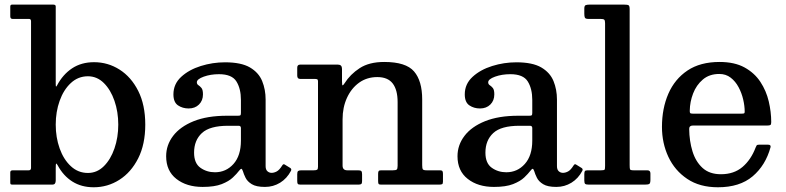

<svg xmlns="http://www.w3.org/2000/svg" viewBox="-20 -800 3406 832"><path d="M34.5 -718Q24.5 -718 24.5 -729V-771.5Q24.5 -780 32 -780H211Q221.5 -780 221.5 -772V-439Q221.5 -427 222.5 -425.2Q223.5 -423.5 227 -429.5Q252 -477 292.2 -503.8Q332.5 -530.5 387.5 -530.5Q447.5 -530.5 498 -498.5Q548.5 -466.5 579 -406Q609.5 -345.5 609.5 -260Q609.5 -174.5 578.8 -113.8Q548 -53 497.2 -20.8Q446.5 11.5 386 11.5Q333 11.5 293.8 -13.2Q254.5 -38 230 -83.5Q225 -92.5 223.2 -90.8Q221.5 -89 221.5 -71V-18Q221.5 0 207.5 0H35Q28.5 0 26.5 -1.5Q24.5 -3 24.5 -9.5V-53Q24.5 -62 35.5 -62H104.5Q114.5 -62 114.5 -72.5V-707.5Q114.5 -718 106 -718ZM221.5 -260Q221.5 -204.5 238.5 -156.8Q255.5 -109 287 -79.8Q318.5 -50.5 361 -50.5Q400.5 -50.5 430 -79.8Q459.5 -109 476 -156.8Q492.5 -204.5 492.5 -260Q492.5 -315.5 476 -363.2Q459.5 -411 430 -440.2Q400.5 -469.5 361 -469.5Q318.5 -469.5 287 -440.2Q255.5 -411 238.5 -363.2Q221.5 -315.5 221.5 -260Z M700 -123Q700 -171.5 730.2 -211.2Q760.5 -251 819.2 -274.8Q878 -298.5 964 -298.5H1011Q1019.5 -298.5 1021.8 -300.5Q1024 -302.5 1024 -311.5V-367Q1024 -415.5 1004.5 -447Q985 -478.5 929 -478.5Q892.5 -478.5 862.8 -467.8Q833 -457 833 -443.5Q833 -435 839.8 -430.8Q846.5 -426.5 853 -418.8Q859.5 -411 859.5 -391Q859.5 -364 842.2 -347Q825 -330 797.5 -330Q771 -330 751.2 -343.5Q731.5 -357 731.5 -391Q731.5 -436 765.2 -467Q799 -498 850.2 -514Q901.5 -530 955 -530Q1025 -530 1063 -507.8Q1101 -485.5 1116 -448.8Q1131 -412 1131 -368.5V-80Q1131 -65 1138.8 -58Q1146.5 -51 1157 -51Q1167.5 -51 1179 -57Q1190.5 -63 1203 -83Q1208 -91.5 1214.5 -86.5L1238 -72Q1244.5 -67.5 1241 -60Q1223.5 -26.5 1193.8 -8.2Q1164 10 1128.5 10H1128Q1090.5 10 1071.2 -1.8Q1052 -13.5 1044 -29.8Q1036 -46 1032.5 -58.5Q1029 -68.5 1025.8 -68.5Q1022.5 -68.5 1015.5 -59.5Q1006.5 -47.5 989.2 -31Q972 -14.5 940.8 -2.2Q909.5 10 858 10Q788.5 10 744.2 -24.8Q700 -59.5 700 -123ZM821 -138.5Q821 -92.5 848.5 -73Q876 -53.5 911.5 -53.5Q959.5 -53.5 991.8 -89.5Q1024 -125.5 1024 -191V-245Q1024 -255 1014 -255H968.5Q889 -255 855 -223.5Q821 -192 821 -138.5Z M1344 -458H1280.5Q1268 -458 1268 -472.5V-506.5Q1268 -520 1280.5 -520H1444.5Q1462 -520 1462 -501.5V-448.5Q1462 -429.5 1464.8 -430Q1467.5 -430.5 1473 -439Q1497.5 -478 1538.8 -504.8Q1580 -531.5 1645 -531.5Q1739 -531.5 1774.2 -490.5Q1809.5 -449.5 1809.5 -369V-84.5Q1809.5 -71 1812.2 -66.5Q1815 -62 1828.5 -62H1886Q1894.5 -62 1897 -58.8Q1899.5 -55.5 1899.5 -46.5V-13Q1899.5 -3.5 1895.5 -1.8Q1891.5 0 1882 0H1630.5Q1622 0 1620.2 -3.8Q1618.5 -7.5 1618.5 -16.5V-46.5Q1618.5 -55 1620.8 -58.5Q1623 -62 1631.5 -62H1682.5Q1695 -62 1699 -65.2Q1703 -68.5 1703 -81.5V-357.5Q1703 -410.5 1681.8 -438.2Q1660.5 -466 1615 -466Q1570 -466 1536.2 -441.8Q1502.5 -417.5 1483.5 -376Q1464.5 -334.5 1464.5 -283V-82.5Q1464.5 -62 1485 -62H1531Q1541.5 -62 1545.2 -59Q1549 -56 1549 -45V-15.5Q1549 -6 1545.8 -3Q1542.5 0 1533.5 0H1282Q1272.5 0 1270.2 -3.5Q1268 -7 1268 -16.5V-45.5Q1268 -56 1272 -59Q1276 -62 1286 -62H1339.5Q1350 -62 1354 -64.5Q1358 -67 1358 -77V-447.5Q1358 -454.5 1354.8 -456.2Q1351.5 -458 1344 -458Z M1962.5 -123Q1962.5 -171.5 1992.8 -211.2Q2023 -251 2081.8 -274.8Q2140.5 -298.5 2226.5 -298.5H2273.5Q2282 -298.5 2284.2 -300.5Q2286.5 -302.5 2286.5 -311.5V-367Q2286.5 -415.5 2267 -447Q2247.5 -478.5 2191.5 -478.5Q2155 -478.5 2125.2 -467.8Q2095.5 -457 2095.5 -443.5Q2095.5 -435 2102.2 -430.8Q2109 -426.5 2115.5 -418.8Q2122 -411 2122 -391Q2122 -364 2104.8 -347Q2087.5 -330 2060 -330Q2033.5 -330 2013.8 -343.5Q1994 -357 1994 -391Q1994 -436 2027.8 -467Q2061.5 -498 2112.8 -514Q2164 -530 2217.5 -530Q2287.5 -530 2325.5 -507.8Q2363.5 -485.5 2378.5 -448.8Q2393.5 -412 2393.5 -368.5V-80Q2393.5 -65 2401.2 -58Q2409 -51 2419.5 -51Q2430 -51 2441.5 -57Q2453 -63 2465.5 -83Q2470.5 -91.5 2477 -86.5L2500.5 -72Q2507 -67.5 2503.5 -60Q2486 -26.5 2456.2 -8.2Q2426.5 10 2391 10H2390.5Q2353 10 2333.8 -1.8Q2314.5 -13.5 2306.5 -29.8Q2298.5 -46 2295 -58.5Q2291.5 -68.5 2288.2 -68.5Q2285 -68.5 2278 -59.5Q2269 -47.5 2251.8 -31Q2234.5 -14.5 2203.2 -2.2Q2172 10 2120.5 10Q2051 10 2006.8 -24.8Q1962.5 -59.5 1962.5 -123ZM2083.5 -138.5Q2083.5 -92.5 2111 -73Q2138.5 -53.5 2174 -53.5Q2222 -53.5 2254.2 -89.5Q2286.5 -125.5 2286.5 -191V-245Q2286.5 -255 2276.5 -255H2231Q2151.5 -255 2117.5 -223.5Q2083.5 -192 2083.5 -138.5Z M2582 -718H2530Q2517 -718 2514.5 -723.5Q2512 -729 2512 -740.5V-762.5Q2512 -775 2517.5 -777.5Q2523 -780 2534.5 -780H2685Q2699 -780 2703.8 -777.2Q2708.5 -774.5 2708.5 -760V-84.5Q2708.5 -71 2710 -66.5Q2711.5 -62 2725.5 -62H2785Q2798.5 -62 2798.5 -48.5V-21Q2798.5 -6 2793.5 -3Q2788.5 0 2774.5 0H2531.5Q2520 0 2516 -3Q2512 -6 2512 -18V-44.5Q2512 -54 2514.2 -58Q2516.5 -62 2526 -62H2584.5Q2597.5 -62 2599.8 -64.8Q2602 -67.5 2602 -81V-699.5Q2602 -711.5 2598.2 -714.8Q2594.5 -718 2582 -718Z M2848.5 -250Q2848.5 -330 2876.2 -393.8Q2904 -457.5 2959.2 -494.5Q3014.5 -531.5 3098 -531.5Q3163 -531.5 3206.2 -507.8Q3249.5 -484 3275 -445.2Q3300.5 -406.5 3311.2 -360.8Q3322 -315 3322 -271Q3322 -261 3318.5 -258.5Q3315 -256 3304 -256H2982.5Q2966.5 -256 2966.5 -241.5Q2967 -189 2980.8 -144.2Q2994.5 -99.5 3024.5 -72.2Q3054.5 -45 3104 -45Q3160.5 -45 3197.5 -76.5Q3234.5 -108 3254.5 -161Q3256.5 -166.5 3258.8 -169.8Q3261 -173 3268.5 -173H3308.5Q3321.5 -173 3319 -162Q3297.5 -83.5 3241.5 -36Q3185.5 11.5 3091 11.5Q3012 11.5 2958 -24.8Q2904 -61 2876.2 -120.5Q2848.5 -180 2848.5 -250ZM2982.5 -307.5H3193Q3202.5 -307.5 3204.8 -309Q3207 -310.5 3207 -316.5Q3207 -340.5 3200.5 -368.8Q3194 -397 3180.5 -422.2Q3167 -447.5 3146.2 -463.5Q3125.5 -479.5 3097 -479.5Q3054 -479.5 3025.8 -455.5Q2997.5 -431.5 2983.5 -395Q2969.5 -358.5 2969 -321Q2968.5 -313 2970.8 -310.2Q2973 -307.5 2982.5 -307.5Z"/></svg>

Font: Besley Medium
Style: Regular
Weight: 500
Designer: Owen Earl
Foundry: indestructible type*
Version: Version 2.001; ttfautohint (v1.8.3)